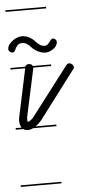

<svg xmlns="http://www.w3.org/2000/svg" viewBox="-57 -574 391 846"><g transform="rotate(-5 138.5 -151.5)"><path d="M180 -280H101Q101 -279 100.5 -277.5Q100 -276 100 -275L55 -66Q54 -57 54 -51Q54 -48 55 -44Q62 -44 70.5 -51Q79 -58 87 -69L246 -277Q252 -285 259 -285Q266 -285 272.5 -279Q279 -273 279 -266Q279 -260 274 -256L116 -47Q102 -30 88 -21H180V-14H77Q65 -8 55 -8Q41 -8 33 -14H0V-21H26Q18 -35 18 -52Q18 -61 21 -73L65 -280H0V-287H66Q70 -297 82 -297Q91 -297 96 -292Q98 -289 99 -287H180ZM28 -364Q24 -354 16 -354Q9 -354 3.5 -359Q-2 -364 -2 -369Q-2 -382 6 -392Q14 -402 24.5 -409Q35 -416 45 -419Q55 -422 62 -422Q77 -422 92 -415Q107 -408 119 -395Q128 -384 138.5 -377.5Q149 -371 161 -371Q168 -372 172.5 -376Q177 -380 181 -385.5Q185 -391 189 -395.5Q193 -400 197 -400Q204 -400 209 -395Q214 -390 214 -384Q214 -376 209 -368Q204 -360 196 -354Q188 -348 178.5 -344.5Q169 -341 161 -341Q145 -341 127.5 -349.5Q110 -358 96 -374Q90 -381 81 -386.5Q72 -392 60 -392Q47 -392 39 -382.5Q31 -373 28 -364ZM180 239H0V232H180ZM180 -535H0V-542H180Z"/></g></svg>

Font: Gruenewald VA 1. Klasse
Style: Regular
Weight: 400
Designer: Peter Wiegel
Foundry: Peter Wiegel, nach dem Schriftentwurf von Dr. H. Gr¸newald
Version: Version 0.007